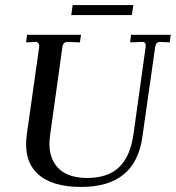

<svg xmlns="http://www.w3.org/2000/svg" viewBox="-20 -736 701 766"><path d="M326.7 -25.9Q409.2 -25.9 454.1 -67.9Q499 -109.9 512.2 -198.2L561 -547.9Q564 -568.8 547.9 -568.8L499 -566.9L502.9 -597.2H661.1L657.2 -566.9L618.2 -568.8Q602.1 -568.8 599.1 -548.8L547.9 -189Q520 10.3 303.2 9.8Q185.1 9.8 128.9 -43.9Q72.8 -97.7 86.9 -199.2L136.2 -547.9Q137.7 -556.6 133.8 -562.5Q129.9 -568.4 123 -568.8L84 -566.9L87.9 -597.2H303.2L298.8 -566.9L250 -568.8Q231.9 -568.8 229 -548.8L180.2 -199.2Q168 -118.2 206.1 -72.3Q244.1 -26.4 326.7 -25.9ZM512.2 -715.8 505.9 -675.8H264.2L270 -715.8Z"/></svg>

Font: Unna-Italic
Style: Italic
Weight: 400
Italic angle: -8°
Designer: Jorge de Buen U.
Foundry: Omnibus-Type
Version: Version 2.006;PS 002.006;hotconv 1.0.70;makeotf.lib2.5.58329